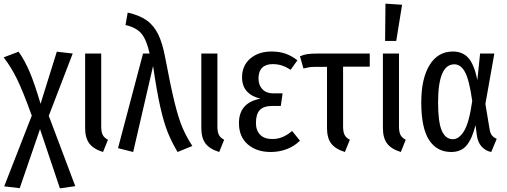

<svg xmlns="http://www.w3.org/2000/svg" viewBox="-25 -820 2775 1051"><path d="M387 199 303 211 194 -113 83 210 -2 200 149 -187Q101 -320 68.5 -386.5Q36 -453 -5 -506L77 -537Q110 -490 137 -427Q164 -364 197 -252L286 -537L373 -527L242 -186Z M529 -129Q529 -98 537 -82Q545 -66 566 -55L539 12Q487 -4 464 -34.5Q441 -65 441 -119V-527H529Z M880 -501Q909 -347 931 -258Q953 -169 975 -118.5Q997 -68 1028 -21L947 12Q915 -42 893.5 -95Q872 -148 852.5 -234Q833 -320 813 -459L704 12L621 -9L758 -527H794Q778 -600 750.5 -634.5Q723 -669 662 -683L674 -751Q738 -737 777.5 -709Q817 -681 841 -632Q865 -583 880 -501Z M1165 -129Q1165 -98 1173 -82Q1181 -66 1202 -55L1175 12Q1123 -4 1100 -34.5Q1077 -65 1077 -119V-527H1165Z M1603 -490 1566 -438Q1541 -454 1518 -461.5Q1495 -469 1467 -469Q1430 -469 1410 -449Q1390 -429 1390 -390Q1390 -354 1411.5 -331.5Q1433 -309 1470 -309H1522L1512 -240H1465Q1418 -240 1397 -217.5Q1376 -195 1376 -147Q1376 -106 1399 -82.5Q1422 -59 1465 -59Q1496 -59 1522 -70Q1548 -81 1574 -103L1617 -50Q1587 -20 1545.5 -4Q1504 12 1457 12Q1379 12 1331 -30Q1283 -72 1283 -146Q1283 -258 1401 -280Q1353 -291 1326.5 -320Q1300 -349 1300 -397Q1300 -461 1345 -499.5Q1390 -538 1461 -538Q1505 -538 1538.5 -526Q1572 -514 1603 -490Z M1853 -455V-129Q1853 -98 1861 -82Q1869 -66 1890 -55L1863 12Q1811 -4 1788 -34.5Q1765 -65 1765 -119V-454H1704Q1681 -454 1668.5 -452Q1656 -450 1636 -445L1617 -512Q1638 -521 1658.5 -524Q1679 -527 1723 -527H1999V-455Z M2159 -129Q2159 -98 2167 -82Q2175 -66 2196 -55L2169 12Q2117 -4 2094 -34.5Q2071 -65 2071 -119V-527H2159ZM2176 -794 2144 -596H2083L2085 -800Z M2588 -382 2603 -527H2681L2632 -251L2655 -113Q2658 -92 2667 -80Q2676 -68 2694 -60L2664 12Q2633 6 2611.5 -17.5Q2590 -41 2585 -81L2578 -135Q2560 -62 2530 -25Q2500 12 2445 12Q2366 12 2323.5 -54Q2281 -120 2281 -259Q2281 -390 2326.5 -464Q2372 -538 2454 -538Q2508 -538 2539.5 -502Q2571 -466 2588 -382ZM2373 -259Q2373 -151 2393.5 -104.5Q2414 -58 2454 -58Q2488 -58 2515.5 -103Q2543 -148 2560 -267Q2544 -381 2521 -424.5Q2498 -468 2462 -468Q2373 -468 2373 -259Z"/></svg>

Font: Fira Sans Compressed
Style: Regular
Weight: 400
Width: 1
Designer: bBox Type GmbH & Carrois Corporate GbR & Edenspiekermann AG
Foundry: bBox Type GmbH & Carrois Corporate GbR & Edenspiekermann AG
Version: Version 4.301